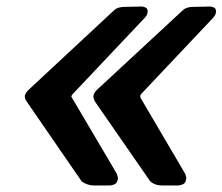

<svg xmlns="http://www.w3.org/2000/svg" viewBox="-20 -567 680 587"><path d="M632 -513 411 -279 410 -277Q409 -275 409 -275V-269L546 -36Q548 -31 549 -26.5Q550 -22 549 -18Q547 -7 539 -3.5Q531 0 525 0H475Q453 0 439 -13L270 -257Q264 -270 266 -275Q267 -283 276 -292L536 -533Q544 -541 552.5 -543.5Q561 -546 571 -546L621 -547Q629 -547 635.5 -543Q642 -539 640 -528Q639 -521 632 -513ZM423 -513 200 -277Q199 -275 199 -273Q197 -271 199 -270L337 -36Q339 -31 340 -26.5Q341 -22 340 -18Q338 -7 330 -3.5Q322 0 316 0H266Q248 0 230 -12L62 -256Q55 -265 56 -275Q57 -280 61 -285Q65 -290 67 -292L326 -533Q334 -541 342.5 -543.5Q351 -546 362 -546L412 -547Q420 -547 426.5 -543Q433 -539 431 -528Q430 -521 423 -513Z"/></svg>

Font: Jura
Style: Bold Italic
Weight: 700
Designer: Ed Merritt
Foundry: Ten by Twenty
Version: Version 1.007